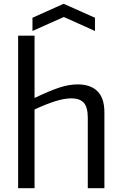

<svg xmlns="http://www.w3.org/2000/svg" viewBox="-20 -997 645 1017"><path d="M152 -903 317 -977 483 -903V-833L318 -907L152 -833ZM76 -808H163V-478Q240 -515 292.5 -532.5Q345 -550 391 -550Q460 -550 496.5 -513.5Q533 -477 533 -402V0H445V-373Q445 -429 424 -452.5Q403 -476 358 -476Q320 -476 270 -460Q220 -444 163 -417V0H76Z"/></svg>

Font: Encode Sans
Style: Regular
Weight: 400
Designer: Pablo Impallari, Andres Torresi
Foundry: Pablo Impallari, Andres Torresi
Version: Version 1.000; ttfautohint (v1.00) -l 8 -r 50 -G 200 -x 14 -